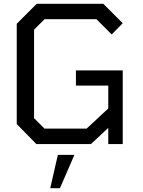

<svg xmlns="http://www.w3.org/2000/svg" viewBox="-20 -757 751 1009"><path d="M171 0 68 -105V-632L173 -737H523L625 -635L567 -576L487 -656H214L159 -601V-136L214 -81H435L549 -187V-307H379V-387H625V0H549V-85L458 0ZM244 232 284 57H371L295 232Z"/></svg>

Font: Tomorrow
Style: Regular
Weight: 400
Designer: Tony de Marco, Monica Rizzolli
Foundry: Just in Type
Version: Version 2.002